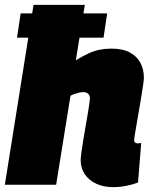

<svg xmlns="http://www.w3.org/2000/svg" viewBox="-27 -760 627 790"><path d="M43 -605 58 -705H414L399 -605ZM525 -184Q525 -177 529 -173.5Q533 -170 540 -170Q542 -170 546.5 -170.5Q551 -171 554 -172L541 -9Q521 -1 493 4.5Q465 10 438 10Q399 10 369 -4Q339 -18 322 -43Q305 -68 305 -101Q305 -109 307.5 -129.5Q310 -150 314.5 -177Q319 -204 324 -233Q329 -262 333.5 -288Q338 -314 340.5 -332Q343 -350 343 -355Q343 -367 336 -374Q329 -381 315 -381Q308 -381 299.5 -379Q291 -377 281.5 -374Q272 -371 263 -366L204 0H-7L111 -740H322L285 -512Q315 -530 338 -540.5Q361 -551 383.5 -555.5Q406 -560 431 -560Q477 -560 506.5 -544.5Q536 -529 550.5 -502Q565 -475 565 -440Q565 -432 562 -411Q559 -390 554.5 -363Q550 -336 545 -307Q540 -278 535.5 -251.5Q531 -225 528 -207Q525 -189 525 -184Z"/></svg>

Font: Georama ExtraCondensed Thin Black
Style: Italic
Weight: 900
Italic angle: -9°
Version: Version 1.001